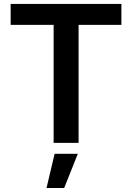

<svg xmlns="http://www.w3.org/2000/svg" viewBox="-20 -727 672 977"><path d="M34.2 -707H597.7V-600.6H379.9V0H252.9V-600.6H34.2ZM257.8 55.7H376L306.6 229.5H216.8Z"/></svg>

Font: Pretendard JP SemiBold
Style: Regular
Weight: 600
Designer: Base glyphs from Inter by Rasmus Andersson; Hangeul glyphs from Noto Sans CJK(Source Han Sans) by Jang Soo-young and Kan
Foundry: Kil Hyung-jin
Version: Version 1.309